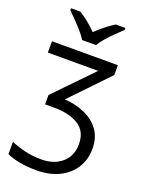

<svg xmlns="http://www.w3.org/2000/svg" viewBox="-178 -832 868 1149"><g transform="rotate(20 256.0 -257.0)"><path d="M283.7 -591.8H195.3Q182.1 -613.8 159.2 -640.1Q136.2 -666.5 111.6 -691.7Q86.9 -716.8 67.9 -735.4V-748H127Q154.3 -731.4 183.6 -708Q212.9 -684.6 238.3 -658.2Q266.6 -684.6 295.9 -708Q325.2 -731.4 352.1 -748H413.6V-735.4Q393.6 -716.8 367.9 -691.7Q342.3 -666.5 319.1 -640.1Q295.9 -613.8 283.7 -591.8ZM28.3 -523.4H447.8V-460.9L219.7 -222.7Q290 -218.3 348.4 -192.6Q406.7 -167 441.4 -119.4Q476.1 -71.8 476.1 -1Q476.1 68.4 442.4 121.3Q408.7 174.3 347.7 204.3Q286.6 234.4 204.6 234.4Q144 234.4 95.9 225.3Q47.9 216.3 14.6 200.2V122.1Q48.3 137.2 98.6 150.1Q148.9 163.1 209.5 163.1Q289.6 163.1 340.1 119.6Q390.6 76.2 390.6 1Q390.6 -81.1 331.8 -117.7Q272.9 -154.3 179.7 -154.3H118.7V-213.9L348.6 -451.2H28.3Z"/></g></svg>

Font: Lunasima
Style: Regular
Weight: 400
Designer: The DocRepair Project, Monotype Design Team
Foundry: Google
Version: Version 2.009